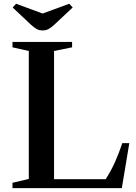

<svg xmlns="http://www.w3.org/2000/svg" viewBox="-20 -980 707 1000"><path d="M45 0V-28L130 -48V-714.5L45 -733.5V-761.5H355.5V-733.5L261.5 -714.5V-46.5H530.5Q558.5 -90.5 578.5 -135Q598.5 -179.5 617 -234.5H653.5L614.5 0ZM202 -821.5Q183 -821.5 170.2 -829.2Q157.5 -837 141.5 -851L46 -941L64 -960.5L202 -909.5L341 -960.5L358.5 -941L262.5 -851Q245.5 -835.5 232.2 -828.5Q219 -821.5 202 -821.5Z"/></svg>

Font: Libre Caslon Text Medium
Style: Regular
Weight: 500
Designer: Pablo Impallari, Rodrigo Fuenzalida, Katja Schimmel
Foundry: Pablo Impallari, Rodrigo Fuenzalida
Version: Version 2.000